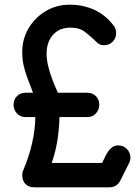

<svg xmlns="http://www.w3.org/2000/svg" viewBox="-20 -800 577 820"><path d="M127 0Q102 0 88.5 -14.5Q75 -29 75 -51Q75 -64 79 -72Q104 -131 117 -188Q130 -245 131 -300H89Q67 -300 52.5 -315.5Q38 -331 38 -353Q38 -375 52.5 -389.5Q67 -404 89 -404H121Q106 -442 96 -469.5Q86 -497 80.5 -522.5Q75 -548 75 -578Q75 -634 102.5 -680Q130 -726 176 -753Q222 -780 277 -780Q336 -780 384 -757.5Q432 -735 466 -690Q471 -684 473.5 -675.5Q476 -667 476 -659Q476 -637 461.5 -622Q447 -607 424 -607Q403 -607 393 -620Q366 -646 342.5 -664Q319 -682 281 -682Q248 -682 225.5 -667.5Q203 -653 191 -628.5Q179 -604 179 -572Q179 -548 185 -521Q191 -494 202 -464.5Q213 -435 227 -404H353Q375 -404 389.5 -389.5Q404 -375 404 -353Q404 -331 389.5 -315.5Q375 -300 353 -300H234Q233 -252 225.5 -203Q218 -154 201 -104H416Q423 -117 428.5 -129.5Q434 -142 441 -152Q449 -164 459.5 -171.5Q470 -179 485 -179Q507 -179 522 -163.5Q537 -148 537 -127Q537 -114 531 -103L495 -31Q487 -15 475 -7.5Q463 0 448 0Z"/></svg>

Font: Comfortaa
Style: Bold
Weight: 700
Designer: Johan Aakerlund
Foundry: Johan Aakerlund
Version: Version 3.104; ttfautohint (v1.8.1.43-b0c9)